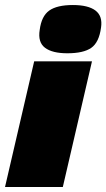

<svg xmlns="http://www.w3.org/2000/svg" viewBox="-39 -744 423 764"><path d="M229 -532Q169 -532 140 -554Q111 -576 119 -625Q126 -680 157 -702Q188 -724 251 -724Q312 -724 341 -702Q370 -680 363 -634Q355 -575 324 -553.5Q293 -532 229 -532ZM327 -500 211 0H-19L97 -500Z"/></svg>

Font: Elaine Sans Black
Style: Italic
Weight: 900
Italic angle: -13°
Designer: Wei Huang
Foundry: Wei Huang
Version: Version 2.001;December 24, 2019;FontCreator 12.0.0.2547 64-b